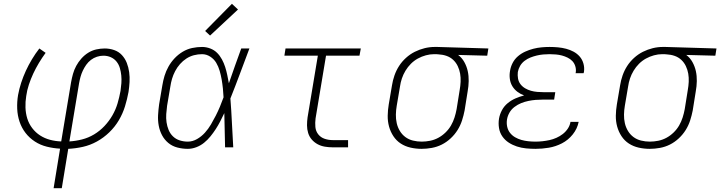

<svg xmlns="http://www.w3.org/2000/svg" viewBox="-20 -775 3790 1010"><path d="M262 215 296 7Q260 5 226 -3.5Q192 -12 163.5 -30.5Q135 -49 114.5 -75.5Q94 -102 83 -134.5Q72 -167 70.5 -203Q69 -239 75 -275Q81 -308 91.5 -340Q102 -372 116 -402.5Q130 -433 148 -463Q166 -493 187 -520L220 -497Q201 -471 184.5 -443.5Q168 -416 155 -388Q142 -360 132 -330Q122 -300 118 -270Q113 -240 114 -209.5Q115 -179 123.5 -151.5Q132 -124 149.5 -101Q167 -78 191 -62.5Q215 -47 243.5 -39.5Q272 -32 302 -31L354 -343Q358 -365 364 -386.5Q370 -408 381 -428.5Q392 -449 408 -467Q424 -485 444 -497.5Q464 -510 486.5 -515Q509 -520 531 -520Q557 -520 581 -511.5Q605 -503 621.5 -485Q638 -467 647 -444Q656 -421 659.5 -395.5Q663 -370 661.5 -343.5Q660 -317 656 -291Q649 -253 637.5 -215.5Q626 -178 605.5 -143Q585 -108 555 -79Q525 -50 489.5 -30.5Q454 -11 416 -2.5Q378 6 339 8L305 215ZM345 -31Q378 -33 411.5 -41.5Q445 -50 475 -68Q505 -86 529.5 -112Q554 -138 571.5 -168.5Q589 -199 598.5 -231.5Q608 -264 614 -297Q617 -317 618.5 -337.5Q620 -358 618 -378Q616 -398 610.5 -417Q605 -436 593 -451Q581 -466 563 -474Q545 -482 524 -482Q507 -482 490 -476.5Q473 -471 458.5 -460Q444 -449 433.5 -434Q423 -419 415.5 -403Q408 -387 403.5 -370.5Q399 -354 396 -337Z M968 8Q940 8 913 1Q886 -6 865.5 -23Q845 -40 832.5 -63.5Q820 -87 815 -114Q810 -141 811.5 -169Q813 -197 817 -226L834 -326Q838 -351 845.5 -376Q853 -401 866.5 -425Q880 -449 899 -469Q918 -489 941.5 -503Q965 -517 991 -522.5Q1017 -528 1043 -528Q1065 -528 1086 -520Q1107 -512 1122 -497Q1137 -482 1147.5 -462.5Q1158 -443 1164.5 -422.5Q1171 -402 1175.5 -380.5Q1180 -359 1184 -337Q1200 -383 1216 -428.5Q1232 -474 1249 -520H1292Q1267 -454 1242.5 -388Q1218 -322 1192 -257Q1197 -193 1200 -128.5Q1203 -64 1207 0H1164Q1163 -45 1162 -90Q1161 -135 1160 -180Q1150 -159 1139 -137.5Q1128 -116 1115 -96Q1102 -76 1087 -57.5Q1072 -39 1053.5 -24Q1035 -9 1012.5 -0.5Q990 8 968 8ZM968 -30Q993 -30 1016.5 -43.5Q1040 -57 1058 -77Q1076 -97 1089.5 -120Q1103 -143 1115 -166.5Q1127 -190 1137 -214Q1147 -238 1156 -263Q1155 -286 1152.5 -310Q1150 -334 1146 -357Q1142 -380 1135.5 -402.5Q1129 -425 1117.5 -444.5Q1106 -464 1086 -477Q1066 -490 1043 -490Q1021 -490 1000 -484.5Q979 -479 960.5 -467Q942 -455 927 -438Q912 -421 901.5 -401Q891 -381 885 -360.5Q879 -340 876 -319L859 -219Q856 -197 854.5 -175Q853 -153 856 -132Q859 -111 867 -91.5Q875 -72 890 -57.5Q905 -43 925.5 -36.5Q946 -30 968 -30ZM1085 -588 1059 -612 1200 -755 1232 -725Z M1730 0Q1709 0 1688.5 -3.5Q1668 -7 1650.5 -16.5Q1633 -26 1620 -41Q1607 -56 1601 -75.5Q1595 -95 1595 -116Q1595 -137 1598 -158L1652 -482H1476L1482 -520H1878L1871 -482H1695L1640 -152Q1637 -129 1639 -107Q1641 -85 1654 -68.5Q1667 -52 1687.5 -45Q1708 -38 1730 -38H1811V0Z M2198 8Q2168 8 2139.5 1.5Q2111 -5 2088 -20Q2065 -35 2049.5 -58.5Q2034 -82 2026.5 -109.5Q2019 -137 2019.5 -166.5Q2020 -196 2025 -226L2042 -326Q2046 -352 2055 -378Q2064 -404 2079 -427.5Q2094 -451 2115.5 -470.5Q2137 -490 2162 -502.5Q2187 -515 2213.5 -521.5Q2240 -528 2266 -528Q2270 -528 2273.5 -528Q2277 -528 2281 -528L2549 -520L2543 -482L2390 -486Q2410 -471 2422.5 -448.5Q2435 -426 2440.5 -401Q2446 -376 2445.5 -348.5Q2445 -321 2440 -294L2424 -194Q2419 -168 2410.5 -141.5Q2402 -115 2387 -91Q2372 -67 2350.5 -47Q2329 -27 2304 -14.5Q2279 -2 2251.5 3Q2224 8 2198 8ZM2198 -30Q2220 -30 2242.5 -34.5Q2265 -39 2285.5 -50Q2306 -61 2323.5 -78Q2341 -95 2352.5 -115Q2364 -135 2371 -157Q2378 -179 2382 -201L2398 -301Q2402 -323 2403 -345Q2404 -367 2400.5 -387.5Q2397 -408 2388 -427Q2379 -446 2364 -460Q2349 -474 2329 -481Q2309 -488 2287 -489L2275 -490Q2272 -490 2269 -490Q2266 -490 2263 -490Q2242 -490 2220 -484Q2198 -478 2178 -467Q2158 -456 2141.5 -439.5Q2125 -423 2113 -403Q2101 -383 2094 -362Q2087 -341 2084 -319L2067 -219Q2063 -196 2062.5 -172.5Q2062 -149 2067 -127Q2072 -105 2083.5 -86Q2095 -67 2112.5 -54Q2130 -41 2152.5 -35.5Q2175 -30 2198 -30Z M2797 8Q2772 8 2747 5.5Q2722 3 2699 -4.5Q2676 -12 2656 -25Q2636 -38 2622.5 -57.5Q2609 -77 2605 -101.5Q2601 -126 2605 -151Q2609 -174 2620.5 -195.5Q2632 -217 2651 -232.5Q2670 -248 2692 -257.5Q2714 -267 2737 -273Q2718 -280 2702 -292Q2686 -304 2675.5 -321Q2665 -338 2662 -359.5Q2659 -381 2663 -402Q2666 -423 2676.5 -443.5Q2687 -464 2704.5 -479Q2722 -494 2743 -503.5Q2764 -513 2785.5 -518.5Q2807 -524 2828.5 -526Q2850 -528 2871 -528Q2893 -528 2915 -526Q2937 -524 2958 -518.5Q2979 -513 2997.5 -503Q3016 -493 3029.5 -477.5Q3043 -462 3049 -441Q3055 -420 3052 -398Q3051 -396 3051 -394Q3051 -392 3050 -390H3008Q3008 -392 3008.5 -393.5Q3009 -395 3009 -396Q3011 -412 3006 -427.5Q3001 -443 2990.5 -454Q2980 -465 2965.5 -472Q2951 -479 2936 -483Q2921 -487 2904.5 -488.5Q2888 -490 2871 -490Q2854 -490 2837.5 -488.5Q2821 -487 2804 -483Q2787 -479 2770.5 -472.5Q2754 -466 2739.5 -455Q2725 -444 2716 -428.5Q2707 -413 2704 -396Q2702 -379 2705 -362Q2708 -345 2718 -332Q2728 -319 2742.5 -310.5Q2757 -302 2773 -297.5Q2789 -293 2806.5 -291.5Q2824 -290 2842 -290H2901L2895 -251H2835Q2816 -251 2797.5 -249.5Q2779 -248 2759.5 -244Q2740 -240 2721.5 -232.5Q2703 -225 2686.5 -212.5Q2670 -200 2660 -182.5Q2650 -165 2647 -146Q2644 -127 2648 -108.5Q2652 -90 2663 -76Q2674 -62 2689.5 -53Q2705 -44 2722.5 -39Q2740 -34 2759 -32Q2778 -30 2797 -30Q2815 -30 2833.5 -32Q2852 -34 2870.5 -38Q2889 -42 2907 -50Q2925 -58 2940.5 -70Q2956 -82 2967 -98.5Q2978 -115 2981 -134H3024Q3017 -98 2993 -68Q2969 -38 2936 -21Q2903 -4 2867.5 2Q2832 8 2797 8Z M3398 8Q3368 8 3339.5 1.5Q3311 -5 3288 -20Q3265 -35 3249.5 -58.5Q3234 -82 3226.5 -109.5Q3219 -137 3219.5 -166.5Q3220 -196 3225 -226L3242 -326Q3246 -352 3255 -378Q3264 -404 3279 -427.5Q3294 -451 3315.5 -470.5Q3337 -490 3362 -502.5Q3387 -515 3413.5 -521.5Q3440 -528 3466 -528Q3470 -528 3473.5 -528Q3477 -528 3481 -528L3749 -520L3743 -482L3590 -486Q3610 -471 3622.5 -448.5Q3635 -426 3640.5 -401Q3646 -376 3645.5 -348.5Q3645 -321 3640 -294L3624 -194Q3619 -168 3610.5 -141.5Q3602 -115 3587 -91Q3572 -67 3550.5 -47Q3529 -27 3504 -14.5Q3479 -2 3451.5 3Q3424 8 3398 8ZM3398 -30Q3420 -30 3442.5 -34.5Q3465 -39 3485.5 -50Q3506 -61 3523.5 -78Q3541 -95 3552.5 -115Q3564 -135 3571 -157Q3578 -179 3582 -201L3598 -301Q3602 -323 3603 -345Q3604 -367 3600.5 -387.5Q3597 -408 3588 -427Q3579 -446 3564 -460Q3549 -474 3529 -481Q3509 -488 3487 -489L3475 -490Q3472 -490 3469 -490Q3466 -490 3463 -490Q3442 -490 3420 -484Q3398 -478 3378 -467Q3358 -456 3341.5 -439.5Q3325 -423 3313 -403Q3301 -383 3294 -362Q3287 -341 3284 -319L3267 -219Q3263 -196 3262.5 -172.5Q3262 -149 3267 -127Q3272 -105 3283.5 -86Q3295 -67 3312.5 -54Q3330 -41 3352.5 -35.5Q3375 -30 3398 -30Z"/></svg>

Font: Iosevka Etoile XLtObl
Style: Regular
Weight: 200
Italic angle: -9°
Designer: Belleve Invis
Foundry: Belleve Invis
Version: Version 15.5.2; ttfautohint (v1.8.4)